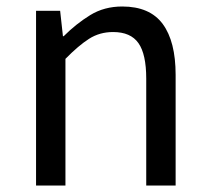

<svg xmlns="http://www.w3.org/2000/svg" viewBox="-20 -577 650 597"><path d="M92.1 0V-543.4H167L175.7 -464.5H178.1Q216.8 -503.1 260.3 -529.9Q303.9 -556.8 360.1 -556.8Q445.8 -556.8 486 -502.4Q526.1 -448 526.1 -344.1V0H434.7V-332.4Q434.7 -408.5 410.5 -442.9Q386.3 -477.4 331.5 -477.4Q289.9 -477.4 257 -456.4Q224.2 -435.5 183.5 -394V0Z"/></svg>

Font: Noto Sans JP
Style: Regular
Weight: 100
Designer: Ryoko NISHIZUKA 西塚涼子 (kana, bopomofo & ideographs); Paul D. Hunt (Latin, Greek & Cyrillic); Sandoll Communications 산돌커뮤니
Foundry: Adobe
Version: Version 2.004;hotconv 1.0.118;makeotfexe 2.5.65603